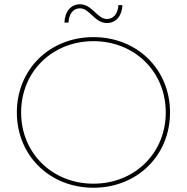

<svg xmlns="http://www.w3.org/2000/svg" viewBox="-20 -877 876 900"><path d="M418 -16C225 -16 79 -159 79 -350C79 -541 225 -684 418 -684C611 -684 757 -541 757 -350C757 -159 611 -16 418 -16ZM418 3C623 3 777 -148 777 -350C777 -552 623 -703 418 -703C213 -703 59 -552 59 -350C59 -148 213 3 418 3ZM481 -769C524 -769 552 -803 554 -853H535C533 -814 513 -788 481 -788C436 -788 412 -857 355 -857C312 -857 284 -823 282 -771H301C303 -812 323 -838 355 -838C400 -838 424 -769 481 -769Z"/></svg>

Font: Montserrat-Alt1 Thin
Style: Regular
Weight: 100
Designer: Differentunic
Foundry: Differentunic
Version: Version 7.222